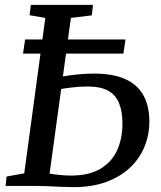

<svg xmlns="http://www.w3.org/2000/svg" viewBox="-20 -763 660 788"><path d="M282 5Q260.5 5 232.2 3.8Q204 2.5 176.2 1.2Q148.5 0 127.5 0H3L7 -38.5L79.5 -51.5L166 -689.5L101.5 -700.5L106.5 -743H361.5L357 -700L271 -689.5L183.5 -50.5Q203 -47 226.5 -44.8Q250 -42.5 271 -42.5Q346 -42.5 392.5 -70.5Q439 -98.5 460.8 -146.5Q482.5 -194.5 482.5 -255.5Q482.5 -306.5 468.2 -340.5Q454 -374.5 423 -391.2Q392 -408 341 -408Q307 -408 274 -404Q241 -400 219.5 -396L225 -446Q242 -450.5 266.2 -453.8Q290.5 -457 316.5 -459Q342.5 -461 366 -461Q443.5 -461 493.8 -438.5Q544 -416 568.5 -372Q593 -328 593 -263.5Q593 -209 572.8 -160.2Q552.5 -111.5 512.8 -74.2Q473 -37 415.2 -16Q357.5 5 282 5ZM74.5 -543 83 -601H495L486.5 -543Z"/></svg>

Font: Merriweather 24pt
Style: Italic
Weight: 400
Italic angle: -7.8°
Designer: Eben Sorkin
Foundry: Eben Sorkin
Version: Version 2.101